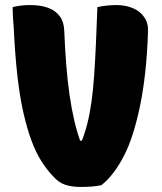

<svg xmlns="http://www.w3.org/2000/svg" viewBox="-20 -729 640 759"><path d="M99 -709Q141 -709 170.5 -698Q200 -687 216.5 -664.5Q233 -642 234 -607Q237 -534 242 -471Q247 -408 255 -353Q263 -298 274 -251Q285 -204 300 -164L272 -173H325L300 -164Q315 -200 325 -239.5Q335 -279 341.5 -325.5Q348 -372 352 -428Q356 -484 359 -551.5Q362 -619 365 -701Q384 -705 403 -707Q422 -709 440 -709Q477 -709 506 -696.5Q535 -684 551 -660Q567 -636 565 -602Q562 -515 554 -442.5Q546 -370 533.5 -310Q521 -250 505.5 -201Q490 -152 470.5 -114Q451 -76 429 -47Q407 -18 381 3Q362 7 341.5 8.5Q321 10 300 10Q264 10 238 1.5Q212 -7 189 -33Q165 -58 143.5 -92Q122 -126 104.5 -173Q87 -220 72.5 -283.5Q58 -347 48.5 -431.5Q39 -516 34 -625Q33 -637 32 -649.5Q31 -662 30.5 -675.5Q30 -689 30 -701Q47 -705 63.5 -707Q80 -709 99 -709Z"/></svg>

Font: Recursive Monospace Casual Black
Style: Regular
Weight: 900
Version: Version 1.047